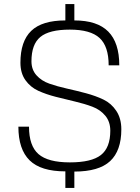

<svg xmlns="http://www.w3.org/2000/svg" viewBox="-20 -820 684 940"><path d="M300 100V19Q180 19 125 -35Q70 -89 70 -200H122Q122 -106 168.5 -65.5Q215 -25 322 -25Q428 -25 474 -61Q520 -97 520 -180Q520 -224 495.5 -253.5Q471 -283 432.5 -297.5Q394 -312 347 -323Q300 -334 253 -346Q206 -358 167.5 -375.5Q129 -393 104.5 -427.5Q80 -462 80 -513Q80 -618 133 -669Q186 -720 300 -720V-800H344V-720Q456 -720 510 -665.5Q564 -611 564 -500H512Q512 -593 467.5 -634Q423 -675 322 -675Q221 -675 177.5 -639Q134 -603 134 -520Q134 -479 158.5 -451.5Q183 -424 221.5 -410.5Q260 -397 307 -386.5Q354 -376 401 -363.5Q448 -351 486.5 -332.5Q525 -314 549.5 -277Q574 -240 574 -187Q574 -82 519 -31Q464 20 344 20V100Z"/></svg>

Font: Fivo Sans Light
Style: Regular
Weight: 300
Designer: Alexander Slobzheninov
Foundry: Alexander Slobzheninov
Version: 1.0